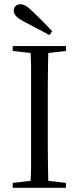

<svg xmlns="http://www.w3.org/2000/svg" viewBox="-20 -888 373 908"><path d="M40 0H292V-23L180 -36H153L40 -23ZM124 0H209Q208 -44 207 -97Q206 -149 206 -206V-314V-360V-467Q206 -522 207 -575Q208 -627 209 -670H124Q126 -627 127 -575Q127 -522 127 -467V-360V-314V-206Q127 -149 127 -96Q126 -43 124 0ZM40 -647 153 -634H180L292 -647V-670H40ZM227 -740Q205 -763 183 -786Q160 -809 136 -832Q116 -852 103 -860Q89 -868 77 -868Q63 -868 54 -860Q45 -851 45 -838Q45 -825 55 -813Q65 -801 91 -787Q121 -771 152 -755Q182 -739 214 -722Z"/></svg>

Font: Source Serif 4 48pt
Style: Regular
Weight: 400
Designer: Frank Grie√ühammer
Foundry: Adobe Systems Incorporated
Version: Version 4.004;hotconv 1.0.116;makeotfexe 2.5.65601